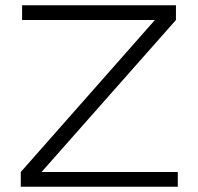

<svg xmlns="http://www.w3.org/2000/svg" viewBox="-20 -710 754 730"><path d="M656 -56H138L649 -634V-690H64V-634H569L59 -56V0H656Z"/></svg>

Font: Exo 2 Light Expanded
Style: Regular
Weight: 300
Width: 7
Designer: Natanael Gama
Version: Version 1.001;PS 001.001;hotconv 1.0.70;makeotf.lib2.5.58329